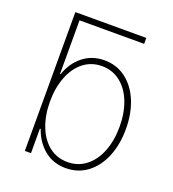

<svg xmlns="http://www.w3.org/2000/svg" viewBox="-131 -807 827 919"><g transform="rotate(20 282.0 -348.0)"><path d="M457 -676.8H127.9V-403.3H130.9Q151.4 -464.4 197.3 -501.2Q243.2 -538.1 306.6 -538.1Q368.7 -538.1 415.8 -502.7Q462.9 -467.3 488.8 -404.8Q514.6 -342.3 514.6 -263.7Q514.6 -184.6 489 -122.3Q463.4 -60.1 416.3 -24.7Q369.1 10.7 306.6 10.7Q243.2 10.7 197.8 -26.1Q152.3 -63 130.9 -125H127V0H95.7V-707H457ZM304.7 -19.5Q358.9 -19.5 399.2 -51.3Q439.5 -83 460.9 -138.4Q482.4 -193.8 482.4 -263.7Q482.4 -333 460.9 -388.7Q439.5 -444.3 398.9 -476.1Q358.4 -507.8 304.7 -507.8Q251 -507.8 210.9 -476.3Q170.9 -444.8 149.4 -389.2Q127.9 -333.5 127.9 -263.7Q127.9 -193.8 149.4 -138.2Q170.9 -82.5 210.9 -51Q251 -19.5 304.7 -19.5Z"/></g></svg>

Font: Pretendard GOV Thin
Style: Regular
Weight: 100
Designer: Base glyphs from Inter by Rasmus Andersson; Hangeul glyphs from Noto Sans CJK(Source Han Sans) by Jang Soo-young and Kan
Foundry: Kil Hyung-jin
Version: Version 1.309